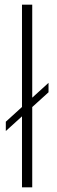

<svg xmlns="http://www.w3.org/2000/svg" viewBox="-20 -805 247 825"><path d="M5 -242 188.5 -408.5V-449L5 -282ZM74.5 0H118.5V-785H74.5Z"/></svg>

Font: Anybody SemiExpanded ExtraLight
Style: Regular
Weight: 250
Width: 6
Version: Version 1.113;gftools[0.9.25]